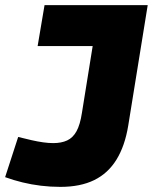

<svg xmlns="http://www.w3.org/2000/svg" viewBox="-50 -720 597 750"><path d="M-30 -28 21 -185Q49 -178 73 -172.5Q97 -167 118.5 -164Q140 -161 158 -161Q190 -161 212.5 -171.5Q235 -182 249 -207.5Q263 -233 270 -279L312 -540H97L124 -700H527L451 -230Q438 -150 405 -96.5Q372 -43 318 -16.5Q264 10 186 10Q147 10 110 5.5Q73 1 38 -7.5Q3 -16 -30 -28Z"/></svg>

Font: Georama ExtraBold
Style: Italic
Weight: 800
Italic angle: -9°
Version: Version 1.001